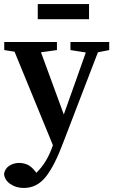

<svg xmlns="http://www.w3.org/2000/svg" viewBox="-20 -687 562 951"><path d="M329 -439V-479H521V-439L465 -428L294 17Q251 133 207 188.5Q163 244 98 244Q59 244 30.5 224Q2 204 0 173Q6 146 27.5 133Q49 120 75 120Q95 120 114.5 128Q134 136 154 161L160 169Q187 143 207 109.5Q227 76 240 38L242 32L52 -431L1 -439V-479H262V-439L183 -428L296 -120L353 -280L405 -427ZM167 -592V-667H421V-592Z"/></svg>

Font: Source Serif 4 Semibold
Style: Regular
Weight: 600
Designer: Frank Grießhammer
Foundry: Adobe
Version: Version 4.005;hotconv 1.1.0;makeotfexe 2.6.0